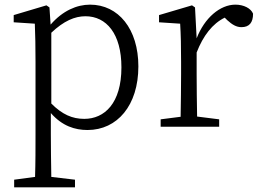

<svg xmlns="http://www.w3.org/2000/svg" viewBox="-20 -546 1117 827"><path d="M348 -476C438 -476 503 -401 503 -256C503 -101 430 -34 343 -34C291 -34 248 -53 201 -100V-405C255 -456 302 -476 348 -476ZM357 14C485 14 576 -92 576 -260C576 -421 490 -526 368 -526C311 -526 250 -500 198 -440L193 -514L180 -523L39 -481V-450L130 -444C132 -395 133 -345 133 -278V32C133 88 133 157 131 216L41 228V261H303V228L201 216C200 156 199 87 199 31V-59C248 -3 303 14 357 14Z M672 0H924V-32L829 -44C828 -99 827 -176 827 -227V-320C855 -392 895 -444 948 -470L959 -459C980 -440 998 -429 1020 -429C1054 -429 1070 -449 1070 -487C1061 -510 1030 -526 994 -526C928 -526 861 -469 827 -381L820 -514L807 -523L665 -481V-450L756 -444C759 -395 760 -347 760 -280V-227C760 -176 759 -98 758 -43L672 -32Z"/></svg>

Font: Kiri Minchoo Light
Style: Regular
Weight: 300
Designer: Ryoko NISHIZUKA 西塚涼子 (kana & ideographs); Frank Grießhammer (Latin, Greek & Cyrillic);
akenotsuki.com/eyeben/fonts/ (U+
Foundry: Adobe
akenotsuki.com/eyeben/fonts/
Version: Version 4.002;hotconv 1.0.119;makeotfexe 2.5.65604